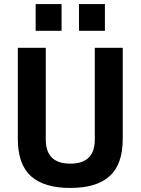

<svg xmlns="http://www.w3.org/2000/svg" viewBox="-20 -916 694 948"><path d="M206 -227Q206 -108 327 -108Q448 -108 448 -227V-680H586V-230Q586 -105 521.5 -46.5Q457 12 327 12Q197 12 132.5 -46.5Q68 -105 68 -230V-680H206ZM156 -764V-896H284V-764ZM370 -764V-896H498V-764Z"/></svg>

Font: TitilliumText
Style: ExtraBold
Weight: 800
Designer: Accademia di Belle Arti di Urbino and others
Foundry: Accademia di Belle Arti di Urbino and others.
Version: Version 60.001